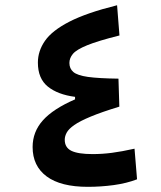

<svg xmlns="http://www.w3.org/2000/svg" viewBox="-20 -723 626 747"><path d="M321.8 3.9Q216.3 3.9 161.6 -36.6Q106.9 -77.1 106.9 -150.9Q106.9 -210 146.7 -254.6Q186.5 -299.3 272 -336.4V-346.2Q204.6 -355 166 -386.2Q127.4 -417.5 127.4 -479.5Q127.4 -524.4 155 -564.2Q182.6 -604 250 -638.7Q317.4 -673.3 435.5 -702.6L444.8 -585Q360.8 -564 319.1 -546.9Q277.3 -529.8 263.7 -513.4Q250 -497.1 250 -478Q250 -456.1 265.4 -442.9Q280.8 -429.7 322 -423.8Q363.3 -418 440.9 -417L444.3 -308.1Q375.5 -287.1 333.3 -269.5Q291 -252 269 -236.6Q247.1 -221.2 239.5 -207Q231.9 -192.9 231.9 -179.2Q231.9 -148.9 257.8 -136.2Q283.7 -123.5 340.3 -123.5Q377.4 -123.5 415.3 -128.4Q453.1 -133.3 503.4 -144.5L513.2 -25.4Q472.7 -9.8 422.6 -2.9Q372.6 3.9 321.8 3.9Z"/></svg>

Font: Cascadia Code SemiBold
Style: Regular
Weight: 600
Monospace: yes
Designer: Aaron Bell
Foundry: Saja Typeworks
Version: Version 2404.023; ttfautohint (v1.8.4)